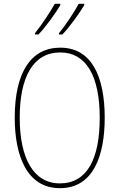

<svg xmlns="http://www.w3.org/2000/svg" viewBox="-20 -973 624 1003"><path d="M420 -946V-953H391C371 -915 323 -841 288 -800V-793H306C345 -833 400 -911 420 -946ZM295 -946V-953H266C245 -915 199 -844 163 -800V-793H181C220 -833 275 -911 295 -946ZM527 -358C527 -576 457 -724 295 -724C141 -724 57 -594 57 -358C57 -164 118 10 293 10C467 10 527 -158 527 -358ZM83 -358C83 -569 152 -699 295 -699C430 -699 501 -576 501 -358C501 -141 434 -15 293 -15C155 -15 83 -146 83 -358Z"/></svg>

Font: Noto Sans Lao UI Cond Thin
Style: Regular
Weight: 100
Width: 3
Designer: Monotype Design Team
Foundry: Monotype Imaging Inc.
Version: Version 2.000